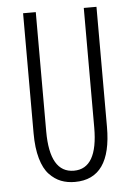

<svg xmlns="http://www.w3.org/2000/svg" viewBox="-52 -740 554 791"><g transform="rotate(-5 225.0 -344.5)"><path d="M226 11Q194.5 11 168.8 1Q143 -9 120.8 -32.2Q98.5 -55.5 86 -99Q73.5 -142.5 73.5 -203.5V-700H126V-207Q126 -35.5 226 -35.5Q324.5 -35.5 324.5 -205.5V-700H377V-203.5Q377 11 226 11Z"/></g></svg>

Font: League Mono Condensed UltraLight
Style: Regular
Weight: 200
Width: 1
Designer: Tyler Finck
Foundry: The League of Moveable Type / Tyler Finck
Version: Version 2.210